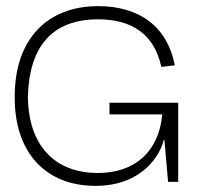

<svg xmlns="http://www.w3.org/2000/svg" viewBox="-20 -593 643 626"><path d="M291 13C445 13 503 -89 514 -137H516L528 0H561V-258H337V-220H509C498 -97 418 -29 299 -29C156 -29 71 -122 71 -281C76 -440 149 -530 300 -530C409 -530 483 -482 506 -375L550 -380C526 -505 436 -573 300 -573C133 -573 28 -464 28 -279C26 -96 129 13 291 13Z"/></svg>

Font: OSH Darker Grotesque
Style: Regular
Weight: 400
Designer: Gabriel Lam
Foundry: TypeRant
Version: Version 1.000;Glyphs 3.1.1 (3148)